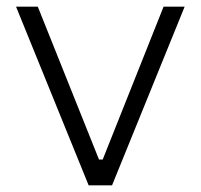

<svg xmlns="http://www.w3.org/2000/svg" viewBox="-20 -554 601 574"><path d="M245 0 28 -534H93L276 -77H287L469 -534H532L315 0Z"/></svg>

Font: Mozilla Text ExtraLight
Style: Regular
Weight: 200
Designer: Studio DRAMA
Foundry: Studio DRAMA
Version: Version 1.000